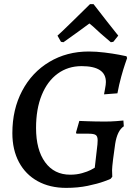

<svg xmlns="http://www.w3.org/2000/svg" viewBox="-20 -900 676 932"><path d="M579 -315 581 -287Q549 -266 539 -201Q534 -168 529 -127.5Q524 -87 524 -74L525 -42L517 -32Q517 -31 485.5 -19.5Q454 -8 406 2Q358 12 301 12Q222 12 163 -20.5Q104 -53 72 -113Q40 -173 40 -254Q40 -369 87.5 -459Q135 -549 219.5 -599.5Q304 -650 411 -650Q447 -650 487.5 -645Q528 -640 557 -634.5Q586 -629 594 -627L597 -618Q595 -612 587 -589Q579 -566 568.5 -528Q558 -490 550 -447L485 -442Q486 -449 490 -469.5Q494 -490 494 -502Q494 -579 376 -579Q310 -579 260 -542.5Q210 -506 182.5 -438.5Q155 -371 155 -279Q155 -173 199 -112.5Q243 -52 321 -52Q352 -52 378.5 -59.5Q405 -67 420.5 -75Q436 -83 440 -86L453 -199Q454 -207 454 -219Q454 -238 445 -244.5Q436 -251 411 -251H351L349 -257L365 -313Q366 -313 404.5 -311.5Q443 -310 491 -310Q517 -310 544 -312Q571 -314 579 -315ZM417 -880H434Q451 -858 498.5 -797Q546 -736 554 -727L530 -697L518 -695L468 -738Q421 -782 414 -786L358 -745L288 -695L276 -697L259 -727Q270 -736 332.5 -797Q395 -858 417 -880Z"/></svg>

Font: Alegreya SC Medium
Style: Italic
Weight: 500
Italic angle: -7°
Designer: Juan Pablo del Peral
Foundry: Huerta Tipografica
Version: Version 2.007; ttfautohint (v1.6)